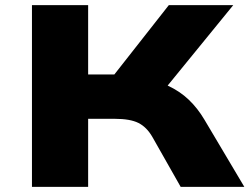

<svg xmlns="http://www.w3.org/2000/svg" viewBox="-20 -725 977 745"><path d="M104 0V-705H322V-436H444L404 -411L635 -705H885L611 -369L516 -427Q583 -415 630.5 -393Q678 -371 712.5 -338Q747 -305 773 -261L928 0H681L571 -194Q549 -232 517 -248Q485 -264 425 -264H322V0Z"/></svg>

Font: Nunito Sans 7pt Expanded Black
Style: Regular
Weight: 900
Width: 7
Designer: Vernon Adams
Foundry: Vernon Adams
Version: Version 3.101;gftools[0.9.27]